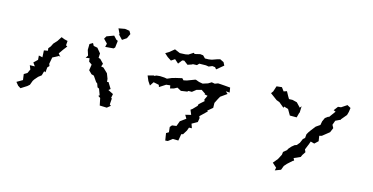

<svg xmlns="http://www.w3.org/2000/svg" viewBox="-81 -1175 3162 1627"><g transform="rotate(15 1500.0 -361.0)"><path d="M848 -679 885 -704 904 -745 889 -770 849 -776 794 -766 817 -718 809 -720ZM76 -104 99 -76 123 -61 175 -94 193 -110 207 -148 217 -163 243 -193 269 -213 280 -252 293 -246 297 -290 312 -306 305 -324 316 -382 369 -410 382 -403 360 -430 388 -470 415 -505 402 -512 405 -551 376 -558 348 -569 323 -530 294 -498 280 -470 263 -449 266 -428 232 -422 235 -362 202 -369 205 -332 172 -300 193 -271 149 -270 163 -236 147 -201 119 -184 126 -133ZM590 -453 623 -458 627 -429 654 -410 646 -359 674 -331 696 -325 729 -277 741 -268 752 -237 767 -230 787 -177 777 -169 797 -156 810 -93 872 -91 902 -115 890 -124 894 -180 886 -178 893 -216 847 -239 863 -252 830 -305 818 -302 815 -329 798 -373 757 -412 736 -416 745 -442 712 -476 696 -481 698 -520 664 -561 630 -568 618 -590 591 -574 590 -522 605 -476ZM699 -650 733 -615 726 -585 798 -591 809 -602 816 -662 802 -668 775 -697 713 -674Z M1262 -684 1231 -665 1260 -639 1294 -617 1325 -638 1359 -608 1386 -643 1403 -646 1439 -619 1474 -631 1482 -636 1517 -637 1533 -654 1591 -655 1616 -651 1645 -663 1670 -660 1683 -644 1742 -693 1728 -720 1695 -736 1672 -730 1627 -714 1601 -710 1568 -709 1546 -731 1520 -734 1474 -723 1464 -731 1424 -705 1399 -700 1355 -698H1350L1303 -718ZM1136 -444 1154 -401 1177 -367 1200 -402 1248 -392 1254 -374 1308 -409 1343 -413 1348 -387 1381 -396 1407 -410 1442 -391 1496 -399 1504 -407H1534L1567 -433L1610 -445L1647 -420L1643 -415L1671 -409L1653 -371L1659 -359L1616 -321L1612 -305L1576 -268L1562 -258L1579 -217L1530 -205L1548 -175L1514 -150L1500 -140L1483 -94L1445 -89L1430 -71L1435 -26L1413 -13L1423 50L1445 48L1482 20L1530 21L1540 -37L1555 -41L1579 -80L1589 -108L1614 -109L1601 -146L1649 -173L1655 -209L1648 -224L1708 -282L1701 -287L1744 -323L1743 -368H1744L1762 -404L1776 -429L1831 -468L1811 -486L1845 -484L1838 -526L1792 -530L1751 -533L1730 -534L1704 -524L1676 -529L1648 -512L1604 -498L1571 -504L1541 -515L1534 -514L1468 -489L1440 -483L1426 -498L1374 -486L1341 -477L1301 -460L1278 -464L1239 -466L1209 -463L1191 -455L1187 -458Z M2837 -640 2789 -608 2763 -605 2735 -568 2754 -560 2710 -500 2707 -504 2680 -484 2665 -451 2659 -418 2624 -394 2592 -353 2577 -332 2565 -311 2562 -278 2546 -264 2530 -227 2509 -202 2492 -196 2469 -177 2448 -153 2441 -139 2412 -115 2409 -90 2386 -46 2352 -5 2390 29 2385 54 2435 35 2449 -2 2470 -26 2511 -63 2522 -69 2512 -88 2568 -113 2577 -133 2596 -162 2586 -184 2608 -238 2616 -261 2649 -252 2680 -281 2673 -327 2694 -332 2754 -380 2771 -420 2757 -446 2771 -485 2815 -506V-510L2855 -558L2863 -587L2868 -623ZM2185 -570 2246 -525 2273 -515 2319 -477 2322 -489 2359 -478 2388 -428H2448L2460 -474L2462 -470L2464 -530L2452 -514L2416 -552L2376 -562L2345 -561L2333 -581L2311 -621L2284 -612L2261 -643L2215 -638L2199 -589Z"/></g></svg>

Font: チョークS
Style: Regular
Weight: 400
Designer: [Stick] Fontworks Inc.
Foundry: [Stick] Fontworks Inc.
Version: Version 1.200;FEAKit 1.0